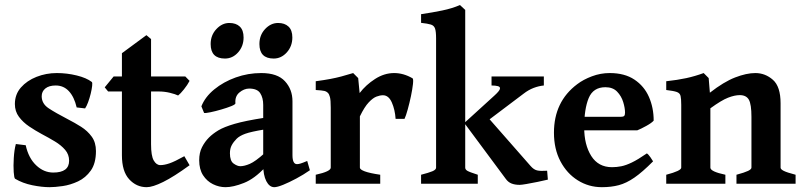

<svg xmlns="http://www.w3.org/2000/svg" viewBox="-20 -736 3216 769"><path d="M364.3 -130.9Q364.3 -82 343.8 -53Q323.2 -23.9 292.5 -9.5Q261.7 4.9 230.7 9.3Q199.7 13.7 178.7 13.7Q147.9 13.7 109.4 5.9Q70.8 -2 40.5 -20Q36.6 -22.5 34.9 -46.9Q33.2 -71.3 35.2 -103.3Q37.1 -135.3 43.5 -159.2L83 -154.3Q94.2 -103 124.8 -74Q155.3 -44.9 193.4 -44.9Q256.8 -44.9 256.8 -92.3Q256.8 -117.2 241 -135.7Q225.1 -154.3 200 -169.4Q174.8 -184.6 147 -199.2Q121.6 -212.9 96.9 -229.5Q72.3 -246.1 55.9 -268.1Q39.6 -290 39.6 -319.3Q39.6 -357.9 63.7 -385.5Q87.9 -413.1 126.2 -428.2Q164.6 -443.4 207.5 -443.4Q248 -443.4 287.1 -433.8Q326.2 -424.3 347.7 -407.7Q350.6 -405.3 349.1 -392.1Q347.7 -378.9 343.3 -360.8Q338.9 -342.8 332.8 -326.4Q326.7 -310.1 320.8 -301.8L287.1 -305.7Q277.3 -347.7 256.1 -370.6Q234.9 -393.6 203.1 -393.6Q176.3 -393.6 161.6 -381.6Q147 -369.6 147 -350.6Q147 -320.8 174.6 -302.5Q202.1 -284.2 252 -258.3Q278.8 -244.6 304.7 -228.3Q330.6 -211.9 347.4 -188.7Q364.3 -165.5 364.3 -130.9Z M739.3 -74.2Q676.3 -28.3 633.8 -7.3Q591.3 13.7 567.4 13.7Q526.4 13.7 497.3 -18.1Q468.3 -49.8 468.3 -114.3V-369.6H413.1L399.4 -386.2L435.1 -429.7H468.3V-522.9L566.4 -595.2L585 -579.6V-429.7H722.2L739.3 -412.1Q731 -396 716.8 -378.2Q702.6 -360.4 693.4 -353.5Q682.6 -358.9 660.6 -364.3Q638.7 -369.6 616.7 -369.6H585V-158.2Q585 -111.8 595.7 -93.3Q606.4 -74.7 622.1 -74.7Q638.2 -74.7 658.9 -81.8Q679.7 -88.9 718.3 -110.4Z M1221.2 -54.2Q1195.3 -36.1 1166.5 -20.8Q1137.7 -5.4 1114 4.2Q1090.3 13.7 1078.6 13.7Q1059.1 13.7 1046.6 -10.5Q1034.2 -34.7 1034.2 -75.7V-315.9Q1034.2 -344.2 1022.2 -362.8Q1010.3 -381.3 977.5 -381.3Q957 -380.9 938.7 -365.5Q920.4 -350.1 922.9 -322.3Q923.3 -317.9 906.5 -311Q889.6 -304.2 866.2 -297.4Q842.8 -290.5 822.8 -286.4Q802.7 -282.2 797.4 -283.7L786.6 -310.1Q801.3 -347.7 838.1 -377.9Q875 -408.2 924.1 -425.8Q973.1 -443.4 1026.4 -443.4Q1091.3 -443.4 1121.3 -410.6Q1151.4 -377.9 1151.4 -330.6V-114.7Q1151.4 -78.6 1169.4 -78.6Q1175.8 -78.6 1183.8 -81.1Q1191.9 -83.5 1210.4 -91.3ZM1038.6 -217.3Q984.9 -208.5 962.2 -200.2Q939.5 -191.9 927.7 -180.2Q915.5 -168 908.2 -154.5Q900.9 -141.1 900.9 -122.1Q900.9 -91.3 915.8 -80.8Q930.7 -70.3 942.4 -70.3Q958.5 -70.3 980.7 -79.8Q1002.9 -89.4 1038.6 -121.6L1042.5 -66.4Q999.5 -20 956.8 -3.2Q914.1 13.7 883.3 13.7Q857.4 13.7 833 1.7Q808.6 -10.3 793.2 -34.2Q777.8 -58.1 777.8 -94.2Q777.8 -124.5 789.1 -146.5Q800.3 -168.5 816.9 -185.1Q832 -200.2 854.5 -213.9Q877 -227.5 919.7 -240Q962.4 -252.4 1038.6 -264.2ZM955.6 -585.9Q955.6 -550.8 933.6 -526.1Q911.6 -501.5 880.9 -501.5Q823.7 -501.5 823.7 -559.6Q823.7 -595.2 846.7 -619.6Q869.6 -644 898.4 -644Q925.3 -644 940.4 -629.6Q955.6 -615.2 955.6 -585.9ZM1150.9 -585.9Q1150.9 -550.8 1128.7 -526.1Q1106.4 -501.5 1076.2 -501.5Q1019 -501.5 1019 -559.6Q1019 -595.2 1041.7 -619.6Q1064.5 -644 1093.8 -644Q1120.1 -644 1135.5 -629.6Q1150.9 -615.2 1150.9 -585.9Z M1632.3 -422.4Q1636.2 -419.9 1634 -399.4Q1631.8 -378.9 1626 -351.1Q1620.1 -323.2 1613 -297.6Q1606 -272 1600.1 -259.8H1564.5Q1562 -296.9 1549.3 -325.7Q1536.6 -354.5 1513.7 -354.5Q1502 -354.5 1487.8 -349.1Q1473.6 -343.8 1456.8 -325.9Q1439.9 -308.1 1421.4 -270V-64.5Q1421.4 -57.1 1440.7 -49.8Q1460 -42.5 1502.9 -36.1V0H1244.6V-36.1Q1304.7 -49.3 1304.7 -64.5V-304.7Q1304.7 -335.4 1301.5 -347.2Q1298.3 -358.9 1293.9 -363.3Q1288.1 -369.6 1279.1 -371.8Q1270 -374 1244.6 -375.5V-410.6Q1280.3 -415.5 1303.5 -419.9Q1326.7 -424.3 1346.9 -429.7Q1367.2 -435.1 1394.5 -443.4L1414.6 -423.3L1420.4 -363.3Q1445.3 -396 1482.2 -419.7Q1519 -443.4 1558.6 -443.4Q1596.2 -443.4 1632.3 -422.4Z M2158.2 -393.6Q2137.7 -391.6 2117.2 -383.8Q2096.7 -376 2077.1 -360.8L1902.3 -229L1839.4 -243.2L1960 -353Q1980 -371.1 1982.2 -379.6Q1984.4 -388.2 1974.4 -390.9Q1964.4 -393.6 1948.7 -393.6V-429.7H2158.2ZM1666.5 0V-36.1Q1696.8 -43.9 1711.7 -50Q1726.6 -56.2 1726.6 -64.5V-582.5Q1726.6 -609.9 1722.4 -621.8Q1718.3 -633.8 1705.6 -637.7Q1692.9 -641.6 1666.5 -644.5V-679.2Q1712.9 -686 1751.7 -694.1Q1790.5 -702.1 1822.3 -715.8L1843.3 -696.3V-64.5Q1843.3 -57.1 1851.6 -52Q1859.9 -46.9 1893.6 -36.1V0ZM2174.3 -16.6Q2156.2 -12.2 2132.3 -7.3Q2108.4 -2.4 2088.4 1Q2068.4 4.4 2061.5 4.4Q2042.5 4.4 2028.8 -1Q2015.1 -6.3 2005.4 -20L1839.8 -243.2L1923.8 -277.8L2105 -71.3Q2117.7 -56.6 2131.1 -53.5Q2144.5 -50.3 2171.4 -52.2Z M2598.1 -252.9Q2590.3 -243.7 2568.6 -231.7Q2546.9 -219.7 2532.2 -213.9H2253.4L2253.9 -268.1H2465.8Q2476.1 -268.1 2479.7 -271.5Q2483.4 -274.9 2483.4 -284.7Q2483.4 -303.2 2476.1 -327.1Q2468.8 -351.1 2451.7 -368.9Q2434.6 -386.7 2404.8 -386.7Q2356 -386.7 2337.9 -343.3Q2319.8 -299.8 2319.8 -225.6Q2319.8 -156.2 2348.1 -111.3Q2376.5 -66.4 2431.2 -66.4Q2450.2 -66.4 2468.5 -70.1Q2486.8 -73.7 2510.7 -85.2Q2534.7 -96.7 2570.8 -121.6Q2576.7 -118.2 2585.2 -106Q2593.8 -93.8 2595.7 -89.8Q2553.2 -46.9 2521 -24.7Q2488.8 -2.4 2458.5 5.6Q2428.2 13.7 2390.6 13.7Q2337.9 13.7 2294.2 -13.7Q2250.5 -41 2224.6 -90.1Q2198.7 -139.2 2198.7 -204.6Q2198.7 -329.1 2292 -398.9Q2316.4 -417.5 2350.8 -430.4Q2385.3 -443.4 2421.9 -443.4Q2481.9 -443.4 2521 -417.2Q2560.1 -391.1 2579.1 -347.9Q2598.1 -304.7 2598.1 -252.9Z M2929.7 0V-36.1Q2962.4 -44.9 2976.1 -51.5Q2989.7 -58.1 2989.7 -64.5V-268.1Q2989.7 -317.9 2979.5 -336.4Q2969.2 -355 2942.9 -355Q2922.4 -355 2896 -344.7Q2869.6 -334.5 2825.2 -302.2V-64.5Q2825.2 -48.8 2885.3 -36.1V0H2648.4V-36.1Q2708.5 -51.8 2708.5 -64.5V-315.9Q2708.5 -340.3 2705.8 -351.8Q2703.1 -363.3 2690.4 -367.7Q2677.7 -372.1 2648.4 -375.5V-410.6Q2693.8 -415.5 2728.8 -423.1Q2763.7 -430.7 2798.3 -443.4L2818.4 -423.3L2823.2 -364.7Q2878.9 -408.2 2924.3 -425.8Q2969.7 -443.4 3005.4 -443.4Q3044.9 -443.4 3075.7 -416.3Q3106.4 -389.2 3106.4 -322.3V-64.5Q3106.4 -58.1 3118.7 -51.8Q3130.9 -45.4 3166.5 -36.1V0Z"/></svg>

Font: Namdhinggo
Style: Bold
Weight: 700
Designer: Victor Gaultney
Foundry: SIL International
Version: Version 3.001